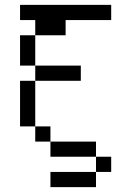

<svg xmlns="http://www.w3.org/2000/svg" viewBox="-20 -645 540 790"><path d="M437.5 62.5V0H375V62.5H187.5V125H375V62.5ZM312.5 -312.5V-375H125V-312.5H62.5V-125H125V-62.5H187.5V0H375V-62.5H187.5V-125H125V-312.5ZM437.5 -562.5V-625H62.5V-562.5H125V-500H62.5Q62.5 -500 62.5 -375H125Q125 -375 125 -500H250V-562.5Z"/></svg>

Font: Unifont
Style: Regular
Weight: 500
Version: Version 15.1.04